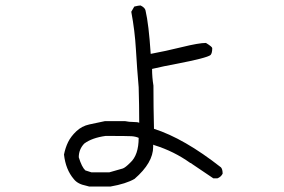

<svg xmlns="http://www.w3.org/2000/svg" viewBox="-20 -654 1040 702"><path d="M380 -24 429 -38Q438 -41 456 -59Q487 -87 487 -150Q476 -155 461 -156Q446 -157 366 -157Q316 -150 288 -129Q268 -108 268 -79Q279 -43 292 -31L314 -24ZM384 28H306L295 25Q264 19 250 1Q220 -34 214 -89Q219 -114 229 -134.5Q239 -155 259 -174Q279 -193 306.5 -199Q334 -205 363 -211H438Q452 -208 468 -208Q484 -208 489 -205Q489 -270 487 -335Q481 -403 477 -472.5Q473 -542 460 -611L471 -630Q487 -634 494 -634Q510 -626 512 -616Q524 -565 531 -457Q585 -467 646 -482Q707 -497 733 -497Q756 -483 756 -478Q756 -460 750 -453Q737 -442 622 -420Q583 -413 536 -402Q536 -371 541 -341Q541 -262 543 -183Q653 -148 788 -42Q794 -35 794 -19Q788 -7 775 -2H760L677 -58H676Q616 -101 545 -123L540 -125V-117Q540 -59 472 0Q441 18 384 28Z"/></svg>

Font: Yozai
Style: Regular
Weight: 400
Designer: LXGW / Y.OzVox
Foundry: LXGW / Y.OzVox
Version: Version 0.861;October 22, 2024